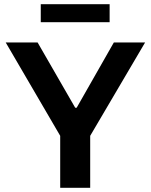

<svg xmlns="http://www.w3.org/2000/svg" viewBox="-20 -889 714 909"><path d="M265 0V-246L7 -688H158L336 -379H343L519 -688H667L407 -246V0ZM173 -784V-869H499V-784Z"/></svg>

Font: Saira SemiExpanded SemiBold
Style: Regular
Weight: 600
Width: 6
Designer: Hector Gatti with collaboration of the Omnibus-Type team
Foundry: Omnibus-Type
Version: Version 1.101